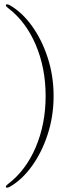

<svg xmlns="http://www.w3.org/2000/svg" viewBox="-20 -752 337 892"><path d="M229 -306Q229 -212 201.5 -127.8Q174 -43.5 128 20Q82 83.5 26 115.5Q11 123.5 7.5 117.5Q4.5 113 18.5 102Q101 38.5 146.5 -69.2Q192 -177 192 -306Q192 -435 146.5 -542.8Q101 -650.5 18.5 -714Q4.5 -725 7.5 -729.5Q11 -735.5 26 -727.5Q82 -695.5 128 -632Q174 -568.5 201.5 -484.2Q229 -400 229 -306Z"/></svg>

Font: Fraunces 72pt Thin
Style: Regular
Weight: 100
Version: Version 1.000;[b76b70a41]